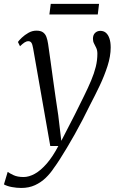

<svg xmlns="http://www.w3.org/2000/svg" viewBox="-74 -706 607 974"><path d="M94 -461Q90.5 -482 85 -489.5Q79.5 -497 70 -497Q60 -497 50.2 -490.5Q40.5 -484 27.5 -471.5L17 -493Q22.5 -501.5 36.8 -515Q51 -528.5 70.2 -539.5Q89.5 -550.5 110.5 -550.5Q132.5 -550.5 144.2 -542Q156 -533.5 161.5 -518.5Q167 -503.5 170 -483.5Q176.5 -438.5 182.8 -393.2Q189 -348 195.2 -302.8Q201.5 -257.5 208 -212.2Q214.5 -167 221.5 -121.5L237 8.5L305.5 -124.5Q331 -176 352 -218.5Q373 -261 388.2 -297.2Q403.5 -333.5 411.8 -366.8Q420 -400 420 -433.5Q420 -451 414.2 -463Q408.5 -475 403 -485.5Q397.5 -496 397.5 -509Q397.5 -529 408.5 -539.2Q419.5 -549.5 435 -549.5Q452 -549.5 463.5 -539.5Q475 -529.5 481.2 -510.8Q487.5 -492 487.5 -465Q487.5 -421 471.5 -371.2Q455.5 -321.5 431.8 -271.5Q408 -221.5 384 -176Q364.5 -136 344.5 -97.5Q324.5 -59 304.5 -23.5Q284.5 12 265.8 43.2Q247 74.5 230.5 100.5Q214 126.5 199.5 146Q182 173 158.2 196Q134.5 219 103.8 233.2Q73 247.5 34 247.5Q11 247.5 -13.5 243Q-38 238.5 -54 229.5L-35 166Q-25.5 173 -5.5 182.5Q14.5 192 46 192Q73 192 102.8 175.5Q132.5 159 163 124Q193.5 89 222 34.5H181ZM183.5 -686.5H428.5L422 -632.5H176.5Z"/></svg>

Font: Merriweather 60pt Light
Style: Italic
Weight: 300
Italic angle: -7.8°
Version: Version 2.101